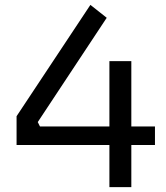

<svg xmlns="http://www.w3.org/2000/svg" viewBox="-20 -768 682 788"><path d="M429 0V-173H48V-291L351 -748L418 -695L135 -267L144 -249H429V-517H519V-249H616V-173H519V0Z"/></svg>

Font: Cazoo Sans
Style: Regular
Weight: 400
Designer: Jonathan Barnbrook, Julián Moncada
Foundry: Barnbrook Fonts
Version: Version 2.000;Glyphs 3.3 (3337)